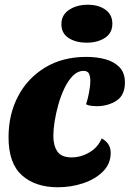

<svg xmlns="http://www.w3.org/2000/svg" viewBox="-20 -770 547 810"><path d="M224 20Q129 20 72.5 -30.5Q16 -81 16 -191Q16 -287 56 -363.5Q96 -440 170 -485Q244 -530 344 -530Q390 -530 426.5 -519.5Q463 -509 485 -485.5Q507 -462 507 -422Q507 -368 471 -345Q435 -322 388 -322Q379 -322 365.5 -323.5Q352 -325 343 -330Q350 -350 355.5 -379Q361 -408 361 -430Q361 -447 355.5 -459Q350 -471 332 -471Q308 -471 288 -451Q268 -431 252.5 -399Q237 -367 226.5 -330Q216 -293 210.5 -258Q205 -223 205 -197Q205 -156 222 -131Q239 -106 282 -106Q321 -106 357 -127Q393 -148 409 -186Q447 -166 447 -125Q447 -79 414.5 -46.5Q382 -14 331 3Q280 20 224 20ZM346 -590Q299 -590 269 -610Q239 -630 239 -668Q239 -707 271.5 -728.5Q304 -750 350 -750Q396 -750 425 -729Q454 -708 454 -670Q454 -631 423 -610.5Q392 -590 346 -590Z"/></svg>

Font: Sansita Swashed ExtraBold
Style: Regular
Weight: 800
Designer: Pablo Cosgaya
Foundry: Omnibus-Type
Version: Version 1.003; ttfautohint (v1.8.3)